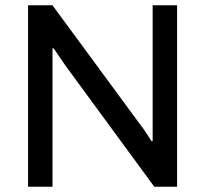

<svg xmlns="http://www.w3.org/2000/svg" viewBox="-20 -706 776 726"><path d="M86.1 0V-686H178.4L510.9 -234.1Q516.4 -227.7 524.3 -216Q532.2 -204.4 540.1 -192.5Q547.9 -180.7 552.6 -172.4H557.2Q557.2 -188.2 557.2 -203.5Q557.2 -218.8 557.2 -234.1V-686H649.6V0H563.3L226.1 -459.9Q218.6 -470.5 205.1 -490.6Q191.6 -510.6 183 -523.1H178.5Q178.5 -507.3 178.5 -491.8Q178.5 -476.2 178.5 -459.9V0Z"/></svg>

Font: Archivo SemiBold
Style: Regular
Weight: 600
Designer: Hector Gatti
Foundry: Omnibus-Type
Version: Version 2.001